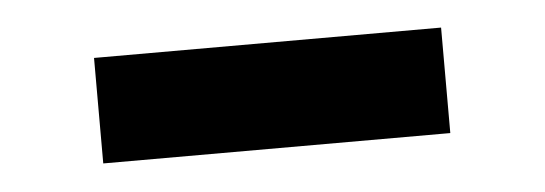

<svg xmlns="http://www.w3.org/2000/svg" viewBox="-25 -755 551 194"><g transform="rotate(-5 250.0 -658.5)"><path d="M74 -605V-712H426V-605Z"/></g></svg>

Font: Nunito Sans 10pt Black
Style: Regular
Weight: 900
Designer: Vernon Adams
Foundry: Vernon Adams
Version: Version 3.101;gftools[0.9.27]